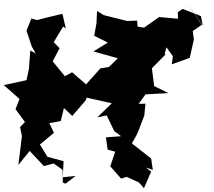

<svg xmlns="http://www.w3.org/2000/svg" viewBox="-72 -910 1133 1015"><path d="M990 -825 893 -863 868 -846 869 -811 769 -820 690 -764 655 -769 653 -801 600 -799 477 -830 441 -852 438 -787 426 -721 498 -685 422 -638 551 -602 504 -556 459 -549 383 -464 368 -477 309 -528 271 -507 185 -612 195 -564 243 -655 212 -687 262 -770 276 -759 258 -837 174 -817 124 -804 94 -812 68 -748 96 -664 117 -627 88 -643 81 -546 68 -486 -52 -460 31 -387 10 -333 60 -265 34 -238 44 -191 25 -38 85 -112 160 -32 212 -46 259 -12 260 55 274 61 328 20 260 27 264 -58 179 -81 139 -146 213 -208 189 -259 249 -270 266 -339 310 -297 383 -382 385 -394 519 -364 443 -290 492 -300 532 -217 568 -190 488 -184 497 -119 537 -108 511 -31 568 34 598 25 687 66 662 54 689 85 727 -3 700 -24 736 -12 727 -72 625 -152 649 -194 663 -226 691 -300 697 -362 661 -361 697 -411 818 -418 743 -455 731 -549 802 -621 799 -627 808 -660 842 -613 836 -570 931 -604 953 -701 947 -746 995 -779 919 -890 1000 -775Z"/></svg>

Font: Hussar Lance
Style: Regular
Weight: 700
Foundry: Cannot Into Space Fonts, PlusOne Fonts
Version: Version 2.27